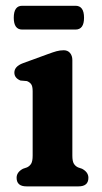

<svg xmlns="http://www.w3.org/2000/svg" viewBox="-20 -662 361 682"><path d="M237 -448.5V-109.5Q237 -89.5 242.2 -80.8Q247.5 -72 257 -67.5L271.5 -62.5Q294 -50.5 294 -30.5Q294 0 259 0H74Q39 0 39 -30.5Q39 -50.5 61.5 -62.5L76 -67.5Q85.5 -72 90.8 -80.8Q96 -89.5 96 -109.5V-338Q96 -356 90.5 -363.2Q85 -370.5 75.5 -374L52.5 -376Q31 -385 31 -404Q31 -426 61.5 -437.5L150.5 -470Q168 -476.5 180.5 -480Q193 -483.5 206.5 -483.5Q220.5 -483.5 228.8 -473.8Q237 -464 237 -448.5ZM28.9 -599Q28.9 -641.5 58.9 -641.5H248.2Q278.5 -641.5 278.5 -599Q278.5 -557 248.2 -557H58.9Q28.9 -557 28.9 -599Z"/></svg>

Font: Fraunces 9pt SuperSoft SemiBold
Style: Regular
Weight: 600
Version: Version 1.000;[0bf87f6ff]